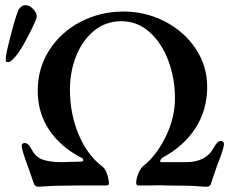

<svg xmlns="http://www.w3.org/2000/svg" viewBox="-20 -708 904 733"><path d="M108 -11 90 -63Q63 -134 63 -151Q63 -162 74 -162Q89 -162 101 -137Q116 -108 143.5 -98.5Q171 -89 214 -89L289 -91Q296 -91 297.5 -94.5Q299 -98 296 -103Q214 -144 169 -210Q124 -276 124 -362Q124 -448 168.5 -517Q213 -586 288 -625Q363 -664 452 -664Q535 -664 608.5 -626.5Q682 -589 726.5 -523Q771 -457 771 -376Q771 -288 726 -218.5Q681 -149 600 -106Q595 -103 592.5 -96.5Q590 -90 594 -89H690Q767 -89 796 -144Q803 -157 809.5 -163.5Q816 -170 824 -170Q829 -170 832 -166.5Q835 -163 835 -158Q835 -142 810 -79Q790 -23 787 -11Q783 5 770 5Q759 5 737 3Q709 1 690 1L609 0Q591 -1 577.5 -0.5Q564 0 554 0H507Q500 0 500 -11Q500 -26 508.5 -46.5Q517 -67 529 -76Q577 -114 612.5 -186Q648 -258 648 -334Q648 -408 623 -475.5Q598 -543 551.5 -585Q505 -627 443 -627Q383 -627 338.5 -590Q294 -553 270.5 -493.5Q247 -434 247 -366Q247 -274 280 -195Q313 -116 371 -72Q390 -57 396 -11Q396 0 388 0H315H284L208 1Q188 1 158 3Q134 5 125 5Q113 5 108 -11ZM2 -485Q2 -500 20.5 -571.5Q39 -643 50 -669Q54 -678 62.5 -683.5Q71 -689 79 -688Q94 -688 108 -672Q122 -656 120 -643Q119 -632 89 -573.5Q59 -515 40 -493Q34 -486 26 -478.5Q18 -471 11 -471Q4 -471 3 -473.5Q2 -476 2 -485Z"/></svg>

Font: EB Garamond Medium
Style: Regular
Weight: 500
Designer: Georg Duffner and Octavio Pardo
Foundry: Georg Duffner
Version: Version 1.000